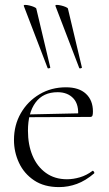

<svg xmlns="http://www.w3.org/2000/svg" viewBox="-20 -751 445 783"><path d="M303 -474 206 -727Q205 -731 212 -731Q219 -731 229.5 -728.5Q240 -726 248 -722.5Q256 -719 257 -716L314 -476Q315 -474 309.5 -472.5Q304 -471 303 -474ZM174 -474 77 -727Q76 -731 83 -731Q90 -731 100.5 -728.5Q111 -726 119 -722.5Q127 -719 128 -716L185 -476Q186 -474 180.5 -472.5Q175 -471 174 -474ZM221 12Q160 12 119 -15.5Q78 -43 57.5 -87Q37 -131 37 -180Q37 -241 65 -289.5Q93 -338 141 -366.5Q189 -395 249 -395Q302 -395 330.5 -368.5Q359 -342 359 -296Q359 -285 357 -279.5Q355 -274 347 -274H298Q303 -324 279.5 -349.5Q256 -375 215 -375Q156 -375 125 -333Q94 -291 94 -218Q94 -161 112.5 -116.5Q131 -72 167 -46Q203 -20 253 -20Q279 -20 306 -28Q333 -36 357 -54Q359 -56 362.5 -51.5Q366 -47 364 -44Q329 -14 293.5 -1Q258 12 221 12ZM81 -273 80 -284 310 -289V-274Z"/></svg>

Font: Cormorant Light Light
Style: Regular
Weight: 300
Version: Version 4.000